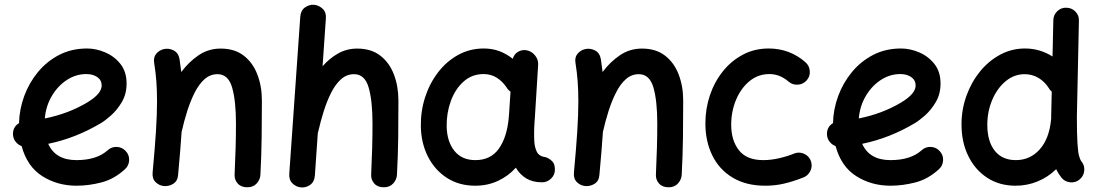

<svg xmlns="http://www.w3.org/2000/svg" viewBox="-20 -753 4736 828"><path d="M518.6 -22.9Q472.2 19.5 417.5 33.7Q362.8 47.9 310.1 47.9Q227.5 47.9 162.4 6.6Q97.2 -34.7 73.2 -123Q58.1 -128.4 47.6 -141.6Q37.1 -154.8 36.1 -171.9Q34.2 -204.6 62 -222.2Q63.5 -281.7 84.5 -338.9Q105.5 -396 143.8 -442.4Q182.1 -488.8 235.6 -516.4Q289.1 -543.9 355.5 -543.9Q394 -543.9 433.3 -527.3Q472.7 -510.7 499.3 -477.3Q525.9 -443.8 525.9 -393.1Q525.9 -348.1 505.9 -313.7Q485.8 -279.3 459.7 -256.1Q433.6 -232.9 415.5 -222.2Q306.6 -157.2 188 -132.8Q219.2 -62.5 310.1 -62.5Q397 -62.5 444.3 -105Q461.4 -120.6 484.4 -119.4Q507.3 -118.2 522.5 -101.1Q538.1 -84.5 536.9 -61.3Q535.6 -38.1 518.6 -22.9ZM352.5 -433.6Q307.1 -433.6 268.1 -408Q229 -382.3 203.4 -338.9Q177.7 -295.4 173.3 -242.2Q222.7 -252 268.3 -269Q314 -286.1 354.5 -310.1Q418.5 -348.1 418.5 -384.3Q418.5 -407.2 399.7 -420.4Q380.9 -433.6 352.5 -433.6Z M638.2 -9.3Q647.9 -113.8 652.6 -187Q657.2 -260.3 657.2 -315.9Q657.2 -362.8 654.3 -401.9Q651.4 -440.9 645 -480.5Q640.6 -505.9 653.8 -521.2Q667 -536.6 685.5 -541Q707 -546.4 728.3 -535.9Q749.5 -525.4 754.4 -497.6Q758.8 -469.2 761.7 -442.4Q794.4 -486.3 836.7 -514.9Q878.9 -543.5 931.6 -543.5Q991.7 -543.5 1031 -513.2Q1070.3 -482.9 1089.8 -431.9Q1109.4 -380.9 1109.4 -319.3Q1109.4 -241.7 1108.4 -161.6Q1107.4 -81.5 1103 0.5Q1102.1 21 1087.2 37.8Q1072.3 54.7 1046.4 54.7Q1019.5 54.7 1005.1 38.3Q990.7 22 991.7 0.5Q994.6 -61.5 996.1 -115.5Q997.6 -169.4 997.6 -220.7Q997.6 -318.4 981 -375.7Q964.4 -433.1 918 -433.1Q886.7 -433.1 862.5 -411.9Q838.4 -390.6 820.1 -354.7Q801.8 -318.8 787.8 -275.1Q773.9 -231.4 763.7 -186L763.2 -184.6Q760.7 -144.5 756.8 -98.6Q752.9 -52.7 748 1.5Q746.1 27.8 727.1 39.6Q708 51.3 686.5 49.3Q666.5 47.4 651.1 32.5Q635.7 17.6 638.2 -9.3Z M1277.8 55.2Q1257.3 53.2 1241.5 38.1Q1225.6 22.9 1227.5 -3.9L1274.9 -680.7Q1276.9 -708 1295.2 -720.9Q1313.5 -733.9 1334.5 -732.4Q1355 -730.5 1371.3 -715.3Q1387.7 -700.2 1385.3 -672.9L1371.1 -467.3Q1400.9 -501.5 1438.2 -522.5Q1475.6 -543.5 1520.5 -543.5Q1580.6 -543.5 1619.9 -513.2Q1659.2 -482.9 1678.7 -431.9Q1698.2 -380.9 1698.2 -319.3Q1698.2 -241.7 1697.3 -161.6Q1696.3 -81.5 1691.9 0.5Q1690.9 21 1676 37.8Q1661.1 54.7 1635.3 54.7Q1608.4 54.7 1594 38.3Q1579.6 22 1580.6 0.5Q1583.5 -61.5 1585 -115.5Q1586.4 -169.4 1586.4 -220.7Q1586.4 -318.4 1569.8 -375.7Q1553.2 -433.1 1506.8 -433.1Q1475.6 -433.1 1451.4 -411.9Q1427.2 -390.6 1408.9 -354.7Q1390.6 -318.8 1376.7 -275.1Q1362.8 -231.4 1352.5 -186Q1352.1 -182.6 1350.6 -179.7L1337.9 3.9Q1335.9 31.2 1317.6 44.2Q1299.3 57.1 1277.8 55.2Z M2317.4 33.2Q2277.3 33.2 2249.5 16.4Q2221.7 -0.5 2204.6 -29.8Q2171.4 6.8 2127 27.3Q2082.5 47.9 2029.3 47.9Q1960 47.9 1907.5 14.2Q1855 -19.5 1825.4 -77.9Q1795.9 -136.2 1794.9 -209Q1793.9 -273.4 1813.2 -333.3Q1832.5 -393.1 1868.9 -440.7Q1905.3 -488.3 1955.6 -516.1Q2005.9 -543.9 2066.4 -543.9Q2102.5 -543.9 2133.3 -532.5Q2164.1 -521 2191.4 -499.5Q2196.3 -518.1 2212.4 -528.6Q2228.5 -539.1 2248.5 -536.6Q2271.5 -533.2 2286.9 -514.6Q2302.2 -496.1 2300.8 -474.1L2286.6 -245.6Q2286.1 -236.3 2285.2 -227.1Q2283.7 -206.5 2283.4 -182.6Q2283.2 -158.7 2284.2 -143.6Q2285.6 -117.7 2295.2 -98.1Q2304.7 -78.6 2334.5 -74.7Q2348.6 -69.8 2360.8 -58.1Q2373 -46.4 2373 -22Q2373.5 0.5 2356.9 16.8Q2340.3 33.2 2317.4 33.2ZM2030.3 -62.5Q2095.7 -62.5 2130.9 -111.3Q2166 -160.2 2173.8 -243.7Q2174.3 -247.6 2174.3 -251Q2174.3 -253.9 2174.8 -256.3Q2175.3 -258.8 2175.3 -261.2L2181.6 -357.9Q2170.9 -365.2 2164.6 -376Q2147 -402.3 2122.1 -418Q2097.2 -433.6 2065.4 -433.6Q2015.1 -433.6 1979 -401.1Q1942.9 -368.7 1924.1 -316.9Q1905.3 -265.1 1906.2 -207.5Q1907.7 -142.1 1939.7 -102.3Q1971.7 -62.5 2030.3 -62.5Z M2455.1 -9.3Q2464.8 -113.8 2469.5 -187Q2474.1 -260.3 2474.1 -315.9Q2474.1 -362.8 2471.2 -401.9Q2468.3 -440.9 2461.9 -480.5Q2457.5 -505.9 2470.7 -521.2Q2483.9 -536.6 2502.4 -541Q2523.9 -546.4 2545.2 -535.9Q2566.4 -525.4 2571.3 -497.6Q2575.7 -469.2 2578.6 -442.4Q2611.3 -486.3 2653.6 -514.9Q2695.8 -543.5 2748.5 -543.5Q2808.6 -543.5 2847.9 -513.2Q2887.2 -482.9 2906.7 -431.9Q2926.3 -380.9 2926.3 -319.3Q2926.3 -241.7 2925.3 -161.6Q2924.3 -81.5 2919.9 0.5Q2918.9 21 2904.1 37.8Q2889.2 54.7 2863.3 54.7Q2836.4 54.7 2822 38.3Q2807.6 22 2808.6 0.5Q2811.5 -61.5 2813 -115.5Q2814.5 -169.4 2814.5 -220.7Q2814.5 -318.4 2797.9 -375.7Q2781.2 -433.1 2734.9 -433.1Q2703.6 -433.1 2679.4 -411.9Q2655.3 -390.6 2637 -354.7Q2618.7 -318.8 2604.7 -275.1Q2590.8 -231.4 2580.6 -186L2580.1 -184.6Q2577.6 -144.5 2573.7 -98.6Q2569.8 -52.7 2564.9 1.5Q2563 27.8 2543.9 39.6Q2524.9 51.3 2503.4 49.3Q2483.4 47.4 2468 32.5Q2452.6 17.6 2455.1 -9.3Z M3459 -406.7Q3444.3 -389.6 3421.1 -387.9Q3397.9 -386.2 3380.9 -400.9Q3343.3 -433.6 3297.9 -433.6Q3249 -433.6 3211.9 -402.8Q3174.8 -372.1 3154.1 -322.3Q3133.3 -272.5 3133.3 -214.4Q3133.3 -147.9 3166.5 -105.2Q3199.7 -62.5 3271.5 -62.5Q3305.2 -62.5 3341.6 -71Q3377.9 -79.6 3408.7 -92.3Q3430.7 -99.1 3451.2 -88.1Q3471.7 -77.1 3478 -55.2Q3484.4 -33.2 3473.4 -13.2Q3462.4 6.8 3440.9 13.7Q3398.4 30.3 3360.1 39.1Q3321.8 47.9 3280.3 47.9Q3197.3 47.9 3139.4 12.9Q3081.5 -22 3051.8 -82.8Q3022 -143.6 3022 -220.7Q3022 -284.7 3041.7 -342.8Q3061.5 -400.9 3097.9 -446Q3134.3 -491.2 3184.3 -517.6Q3234.4 -543.9 3294.9 -543.9Q3340.8 -543.9 3380.6 -528.8Q3420.4 -513.7 3453.1 -484.9Q3470.2 -470.2 3472.2 -447Q3474.1 -423.8 3459 -406.7Z M4028.8 -22.9Q3982.4 19.5 3927.7 33.7Q3873 47.9 3820.3 47.9Q3737.8 47.9 3672.6 6.6Q3607.4 -34.7 3583.5 -123Q3568.4 -128.4 3557.9 -141.6Q3547.4 -154.8 3546.4 -171.9Q3544.4 -204.6 3572.3 -222.2Q3573.7 -281.7 3594.7 -338.9Q3615.7 -396 3654.1 -442.4Q3692.4 -488.8 3745.8 -516.4Q3799.3 -543.9 3865.7 -543.9Q3904.3 -543.9 3943.6 -527.3Q3982.9 -510.7 4009.5 -477.3Q4036.1 -443.8 4036.1 -393.1Q4036.1 -348.1 4016.1 -313.7Q3996.1 -279.3 3970 -256.1Q3943.8 -232.9 3925.8 -222.2Q3816.9 -157.2 3698.2 -132.8Q3729.5 -62.5 3820.3 -62.5Q3907.2 -62.5 3954.6 -105Q3971.7 -120.6 3994.6 -119.4Q4017.6 -118.2 4032.7 -101.1Q4048.3 -84.5 4047.1 -61.3Q4045.9 -38.1 4028.8 -22.9ZM3862.8 -433.6Q3817.4 -433.6 3778.3 -408Q3739.3 -382.3 3713.6 -338.9Q3688 -295.4 3683.6 -242.2Q3732.9 -252 3778.6 -269Q3824.2 -286.1 3864.7 -310.1Q3928.7 -348.1 3928.7 -384.3Q3928.7 -407.2 3909.9 -420.4Q3891.1 -433.6 3862.8 -433.6Z M4400.4 -543.9Q4464.4 -543.9 4519 -509.3L4522.5 -666Q4522.9 -689 4539.6 -704.8Q4556.2 -720.7 4579.1 -719.7Q4602.1 -719.2 4617.9 -702.9Q4633.8 -686.5 4632.8 -663.6L4624 -249Q4624 -174.3 4626.5 -135.7Q4628.9 -97.2 4633.3 -81.1Q4637.7 -64.9 4643.6 -57.1Q4658.2 -40 4655.8 -16.6Q4653.3 6.8 4635.7 21Q4618.7 35.6 4595.2 33.2Q4571.8 30.8 4557.6 13.2Q4543.9 -3.9 4534.7 -23.4Q4500 10.7 4454.8 29.3Q4409.7 47.9 4359.4 47.9Q4290 47.9 4237.5 13.7Q4185.1 -20.5 4155.8 -80.1Q4126.5 -139.6 4126.5 -216.3Q4126.5 -280.3 4147.5 -339.1Q4168.5 -397.9 4205.8 -444.1Q4243.2 -490.2 4293 -517.1Q4342.8 -543.9 4400.4 -543.9ZM4237.8 -214.4Q4237.8 -143.6 4269.8 -103Q4301.8 -62.5 4360.8 -62.5Q4422.4 -62.5 4463.6 -108.6Q4504.9 -154.8 4512.7 -237.3Q4512.7 -239.3 4513.2 -240.7Q4513.2 -245.1 4513.2 -250L4515.6 -357.9Q4507.3 -364.7 4502.4 -374Q4484.4 -401.9 4457.5 -417.5Q4430.7 -433.1 4398.9 -433.1Q4353 -433.1 4316.4 -402.3Q4279.8 -371.6 4258.8 -321.8Q4237.8 -272 4237.8 -214.4Z"/></svg>

Font: Mikhak SemiBold
Style: Regular
Weight: 600
Designer: Amin Abedi
Version: Version 3.3